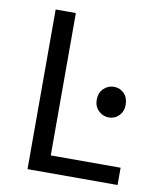

<svg xmlns="http://www.w3.org/2000/svg" viewBox="-76 -716 639 777"><g transform="rotate(10 243.0 -328.0)"><path d="M90 0V-656H173V-71H460V0ZM377 -263Q353 -263 335 -280.5Q317 -298 317 -325Q317 -354 335 -371.5Q353 -389 377 -389Q402 -389 419 -371.5Q436 -354 436 -325Q436 -298 419 -280.5Q402 -263 377 -263Z"/></g></svg>

Font: Source Sans 3 ExtraLight
Style: Regular
Weight: 400
Version: Version 3.052;hotconv 1.1.0;makeotfexe 2.6.0